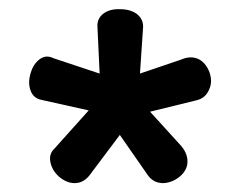

<svg xmlns="http://www.w3.org/2000/svg" viewBox="-20 -582 540 428"><path d="M197.3 -520.5 202.1 -418 99.6 -452.1Q82 -460.9 67.4 -449.2Q53.7 -438.5 47.9 -418Q42 -397.5 47.9 -380.9Q53.7 -363.3 72.3 -359.4L177.7 -335.9L101.6 -251Q87.9 -238.3 92.8 -218.8Q96.7 -201.2 112.3 -187.5Q128.9 -173.8 146.5 -173.8Q166 -173.8 179.7 -191.4L247.1 -281.2L309.6 -191.4Q321.3 -174.8 341.8 -173.8Q360.4 -173.8 377 -185.5Q394.5 -198.2 397.5 -215.8Q400.4 -237.3 383.8 -256.8L314.5 -333L418 -358.4Q438.5 -363.3 446.3 -382.8Q454.1 -399.4 447.3 -419.9Q440.4 -439.5 424.8 -449.2Q406.2 -459 383.8 -449.2L292 -418L298.8 -518.6Q300.8 -538.1 285.2 -550.8Q270.5 -561.5 248 -561.5Q226.6 -562.5 211.9 -552.7Q195.3 -541 197.3 -520.5Z"/></svg>

Font: Gungsuh
Style: Regular
Weight: 400
Version: Version 2.21